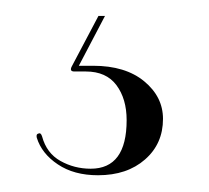

<svg xmlns="http://www.w3.org/2000/svg" viewBox="-20 -20 256 235"><path d="M100.5 -0.5H108.5L76.5 60.5H94Q133.5 60.5 156.5 79.5Q179.5 98.5 179.5 125.5Q179.5 156 157.5 175.2Q135.5 194.5 100 194.5Q70.5 194.5 50.8 181.2Q31 168 25 148.5Q24 144 27 143.5Q30 142 31.5 147Q37 167.5 54 177Q71 186.5 91 186.5Q135 186.5 135 127Q135 101 122.5 84.2Q110 67.5 85 67.5H71Q64.5 67.5 68 61Z"/></svg>

Font: Fraunces 144pt S000 Light
Style: Regular
Weight: 300
Version: Version 1.000; ttfautohint (v1.8.3)